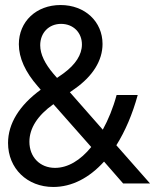

<svg xmlns="http://www.w3.org/2000/svg" viewBox="-20 -730 620 764"><path d="M470 0H577L443 -152C478 -208 507 -275 528 -352H444C430 -300 411 -254 389 -214L258 -363L278 -377C349 -427 388 -489 388 -555C388 -644 318 -710 221 -710C124 -710 55 -644 55 -554C55 -499 81 -443 130 -387L142 -373C57 -311 12 -238 12 -161C12 -60 88 14 192 14C266 14 335 -22 394 -87ZM199 -62C139 -62 97 -105 97 -166C97 -220 130 -271 192 -315V-316L343 -145C300 -92 250 -62 199 -62ZM140 -550C140 -599 174 -635 223 -635C272 -635 306 -600 306 -553C306 -512 280 -473 234 -439L207 -420L193 -436C159 -476 140 -514 140 -550Z"/></svg>

Font: CommitMono-dimboump
Style: Regular
Weight: 400
Monospace: yes
Designer: Eigil Nikolajsen
Foundry: Eigil Nikolajsen
Version: Version 1.143